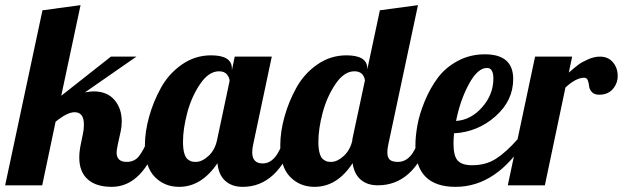

<svg xmlns="http://www.w3.org/2000/svg" viewBox="-58 -720 2420 746"><path d="M373 -500H472L272 -361Q294 -365 305 -365Q358 -365 386.5 -332Q415 -299 415 -248Q415 -227 411 -210L400 -160Q395 -135 395 -128Q395 -91 434 -91Q464 -91 481 -112Q498 -133 518 -179H560Q497 6 376 6Q315 6 282.5 -23.5Q250 -53 250 -108Q250 -132 256 -160L264 -199Q268 -216 268 -236Q268 -284 232 -284Q203 -284 158 -247L106 0H-38L107 -680L255 -700L180 -348Z M854 -500H998L926 -160Q922 -143 922 -128Q922 -85 963 -85Q1016 -85 1044 -179H1086Q1021 6 885 6Q843 6 817 -17.5Q791 -41 787 -86Q725 6 638 6Q581 6 543 -33Q505 -72 505 -155Q505 -208 521.5 -267Q538 -326 568 -380Q598 -434 649 -469.5Q700 -505 762 -505Q843 -505 843 -454V-447ZM793 -443Q753 -443 719.5 -393.5Q686 -344 669.5 -281.5Q653 -219 653 -169Q653 -142 658 -124.5Q663 -107 672 -100.5Q681 -94 687 -92.5Q693 -91 703 -91Q727 -91 752.5 -114.5Q778 -138 786 -179L834 -405Q834 -418 824 -430.5Q814 -443 793 -443Z M1418 -680 1566 -700 1451 -160Q1447 -143 1447 -128Q1447 -108 1456.5 -99.5Q1466 -91 1488 -91Q1543 -91 1569 -179H1611Q1548 0 1410 0Q1369 0 1343.5 -22Q1318 -44 1312 -86Q1252 6 1164 6Q1107 6 1069 -33Q1031 -72 1031 -155Q1031 -208 1047.5 -267Q1064 -326 1094 -380Q1124 -434 1175 -469.5Q1226 -505 1288 -505Q1369 -505 1369 -454V-450ZM1311 -174V-179L1360 -408Q1354 -443 1319 -443Q1279 -443 1245.5 -393.5Q1212 -344 1195.5 -281.5Q1179 -219 1179 -169Q1179 -142 1184 -124.5Q1189 -107 1198 -100.5Q1207 -94 1213 -92.5Q1219 -91 1229 -91Q1252 -91 1277 -113.5Q1302 -136 1311 -174Z M1704 -162Q1704 -113 1721 -95.5Q1738 -78 1776 -78Q1830 -78 1869.5 -103.5Q1909 -129 1953 -179H1987Q1872 6 1712 6Q1556 6 1556 -153Q1556 -191 1564 -234.5Q1572 -278 1592.5 -327.5Q1613 -377 1642.5 -417Q1672 -457 1720 -483Q1768 -509 1826 -509Q1936 -509 1936 -413Q1936 -329 1867 -268Q1798 -207 1706 -202Q1704 -174 1704 -162ZM1859 -415Q1859 -456 1834 -456Q1798 -456 1764 -393.5Q1730 -331 1714 -250Q1772 -254 1815.5 -303.5Q1859 -353 1859 -415Z M2021 -500H2165L2152 -438Q2175 -458 2189 -468.5Q2203 -479 2227 -489.5Q2251 -500 2273 -500Q2305 -500 2323.5 -478Q2342 -456 2342 -425Q2342 -396 2323 -374Q2304 -352 2270 -352Q2251 -352 2241.5 -362.5Q2232 -373 2231 -385Q2230 -397 2226 -407.5Q2222 -418 2212 -418Q2180 -418 2139 -380L2059 0H1915Z"/></svg>

Font: Lobster 1.4
Style: Regular
Weight: 400
Designer: Pablo Impallari
Foundry: Pablo Impallari. www.impallari.com
Version: Version 1.4